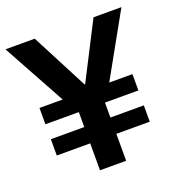

<svg xmlns="http://www.w3.org/2000/svg" viewBox="-126 -808 868 918"><g transform="rotate(-20 307.5 -349.0)"><path d="M361 -137V0H228V-137H58V-220H228V-296H58V-379H176L1 -698H150L299 -411H302L449 -698H591L413 -379H531V-296H361V-220H531V-137Z"/></g></svg>

Font: IBM Plex Sans Arabic SmBld
Style: Regular
Weight: 600
Designer: Mike Abbink, Paul van der Laan, Pieter van Rosmalen, Wael Morcos, Khajak Apelian
Foundry: Bold Monday
Version: Version 1.005